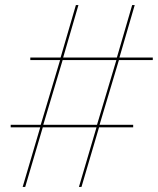

<svg xmlns="http://www.w3.org/2000/svg" viewBox="-20 -734 620 754"><path d="M69 0H79L148 -234H359L290 0H300L369 -234H503V-244H371L447 -498H580V-508H449L509 -714H499L439 -508H228L288 -714H278L218 -508H99V-498H216L140 -244H22V-234H138ZM150 -244 226 -498H437L361 -244Z"/></svg>

Font: Noto Serif Display Light
Style: Italic
Weight: 300
Italic angle: -12°
Designer: Monotype Design Team
Foundry: Monotype Imaging Inc.
Version: Version 2.009